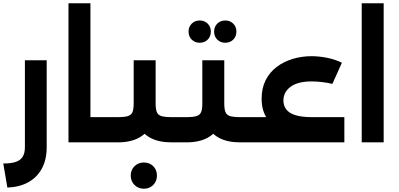

<svg xmlns="http://www.w3.org/2000/svg" viewBox="-20 -869 2438 1172"><path d="M0 129Q50 129 78.5 118.5Q107 108 119.5 86Q132 64 132 30V-501H265V30Q265 105 236 159Q207 213 153.5 243Q100 273 25 276Z M528 0V-154H646V0ZM398 0V-849H532V0ZM646 0V-154Q656 -154 661 -133Q666 -112 666 -78Q666 -43 661 -21.5Q656 0 646 0Z M646 0V-154H699Q740 -154 761 -160.5Q782 -167 789 -185.5Q796 -204 796 -237V-501H930V-237Q930 -160 904 -107.5Q878 -55 827 -27.5Q776 0 699 0ZM1027 0Q950 0 899 -27Q848 -54 822 -107Q796 -160 796 -237H930Q930 -204 937 -185.5Q944 -167 965 -160.5Q986 -154 1027 -154H1065V0ZM1065 0V-154Q1075 -154 1080 -133Q1085 -112 1085 -78Q1085 -43 1080 -21.5Q1075 0 1065 0ZM646 0Q636 0 631 -21.5Q626 -43 626 -78Q626 -113 631 -133.5Q636 -154 646 -154ZM858 283Q824 283 801 260Q778 237 778 203Q778 168 801 145.5Q824 123 858 123Q893 123 915.5 145.5Q938 168 938 203Q938 237 915.5 260Q893 283 858 283Z M1065 0V-154H1118Q1159 -154 1180 -160.5Q1201 -167 1208 -185.5Q1215 -204 1215 -237V-501H1349V-237Q1349 -160 1323 -107.5Q1297 -55 1246 -27.5Q1195 0 1118 0ZM1446 0Q1369 0 1318 -27Q1267 -54 1241 -107Q1215 -160 1215 -237H1349Q1349 -204 1356 -185.5Q1363 -167 1384 -160.5Q1405 -154 1446 -154H1484V0ZM1484 0V-154Q1494 -154 1499 -133Q1504 -112 1504 -78Q1504 -43 1499 -21.5Q1494 0 1484 0ZM1065 0Q1055 0 1050 -21.5Q1045 -43 1045 -78Q1045 -113 1050 -133.5Q1055 -154 1065 -154ZM1355 -608Q1326 -608 1306.5 -627Q1287 -646 1287 -676Q1287 -706 1306.5 -725Q1326 -744 1355 -744Q1384 -744 1403.5 -725Q1423 -706 1423 -676Q1423 -646 1403.5 -627Q1384 -608 1355 -608ZM1199 -608Q1170 -608 1150.5 -627Q1131 -646 1131 -676Q1131 -706 1150.5 -725Q1170 -744 1199 -744Q1228 -744 1247.5 -725Q1267 -706 1267 -676Q1267 -646 1247.5 -627Q1228 -608 1199 -608Z M1883 -37Q1799 -37 1729 -61Q1659 -85 1618 -135.5Q1577 -186 1577 -266Q1577 -331 1601.5 -379.5Q1626 -428 1669 -460.5Q1712 -493 1767 -509.5Q1822 -526 1882 -526Q1928 -526 1977.5 -516Q2027 -506 2067 -486L2009 -357Q1981 -364 1946 -368Q1911 -372 1883 -372Q1798 -372 1754 -339.5Q1710 -307 1710 -255Q1710 -224 1727.5 -201Q1745 -178 1783.5 -166Q1822 -154 1883 -154ZM1484 0V-154H2082V0ZM1484 0Q1474 0 1469 -21.5Q1464 -43 1464 -78Q1464 -113 1469 -133.5Q1474 -154 1484 -154Z M2188 0V-849H2322V0Z"/></svg>

Font: Alexandria SemiBold
Style: Regular
Weight: 600
Designer: Mohamed Gaber
Foundry: Kief Type Foundry
Version: Version 5.100